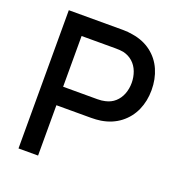

<svg xmlns="http://www.w3.org/2000/svg" viewBox="-124 -765 821 882"><g transform="rotate(20 286.5 -324.0)"><path d="M158.7 13.7H63V-662.1H328.1Q353 -662.1 376 -657.7Q429.2 -649.4 468 -619.9Q506.8 -590.3 526.4 -545.4Q545.9 -500.5 545.9 -446.8Q545.9 -393.1 526.1 -348.6Q506.3 -304.2 467.8 -274.4Q429.2 -244.6 375.5 -235.8Q353 -232.4 328.1 -232.4H158.7ZM326.2 -322.8Q346.7 -322.8 362.8 -326.7Q390.6 -332.5 409.9 -349.9Q429.2 -367.2 439 -392.6Q448.7 -418 448.7 -446.8Q448.7 -475.1 439 -501Q429.2 -526.9 409.9 -544.2Q390.6 -561.5 363.3 -567.9Q346.7 -570.8 326.2 -570.8H158.7V-322.8Z"/></g></svg>

Font: Potro Sans Bangla
Style: Bold
Weight: 700
Designer: Jayed Ahsan Saad
Foundry: Codepotro
Version: Potro Sans Bangla;Version 0.996;CodepotroFonts;